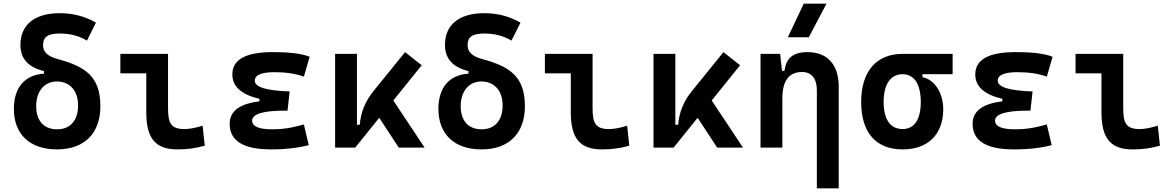

<svg xmlns="http://www.w3.org/2000/svg" viewBox="-20 -815 6485 1060"><path d="M294.9 9.8C445.3 9.8 534.2 -78.6 534.2 -228.5C534.2 -393.6 449.7 -447.8 300.8 -488.3C239.3 -504.9 217.8 -529.3 217.8 -566.9C217.8 -611.3 245.1 -629.9 309.6 -629.9C367.7 -629.9 417.5 -616.7 460 -590.8L509.8 -689.9C449.2 -725.1 383.3 -742.2 309.6 -742.2C171.4 -742.2 92.8 -678.7 92.8 -566.9C92.8 -499 127.9 -444.8 222.7 -422.9V-408.2C116.7 -401.9 56.6 -331.1 56.6 -213.9C56.6 -73.2 145 9.8 294.9 9.8ZM294.9 -101.1C222.2 -101.1 179.7 -148.4 179.7 -228.5C179.7 -311 225.1 -365.2 293.5 -365.2C364.3 -365.2 411.1 -315.4 411.1 -233.4C411.1 -149.9 368.2 -101.1 294.9 -101.1Z M959 9.8C1013.7 9.8 1058.6 3.9 1110.4 -10.7L1098.6 -121.1C1057.1 -108.4 1026.4 -102.5 998 -102.5C921.9 -102.5 907.7 -137.7 907.7 -219.7V-517.6H644.5V-410.2H787.6V-195.3C787.6 -51.8 837.4 9.8 959 9.8Z M1477.5 9.8C1561 9.8 1631.3 0.5 1684.6 -13.7L1657.7 -127.9C1614.7 -116.7 1564.5 -101.1 1481.4 -101.1C1408.7 -101.1 1372.1 -117.2 1372.1 -148.9C1372.1 -185.5 1432.1 -204.1 1551.8 -204.1H1567.4L1579.1 -310.1C1450.7 -314.5 1386.7 -334 1386.7 -369.6C1386.7 -400.9 1423.3 -416.5 1496.1 -416.5C1557.6 -416.5 1610.8 -408.7 1657.7 -392.1L1689.5 -501.5C1647.5 -519 1580.1 -527.3 1485.4 -527.3C1336.4 -527.3 1262.7 -486.3 1262.7 -403.8C1262.7 -337.4 1312 -293 1412.1 -269.5V-255.4C1302.2 -242.2 1248 -201.2 1248 -131.8C1248 -36.6 1323.7 9.8 1477.5 9.8Z M1830.1 0H1940.9L2073.7 -164.6L2181.6 0H2324.2L2151.4 -260.3L2308.1 -454.6L2216.3 -527.3L2043.9 -314.5C1996.6 -256.8 1971.2 -193.8 1966.3 -126.5H1950.7V-517.6H1830.1Z M2638.7 9.8C2789.1 9.8 2877.9 -78.6 2877.9 -228.5C2877.9 -393.6 2793.5 -447.8 2644.5 -488.3C2583 -504.9 2561.5 -529.3 2561.5 -566.9C2561.5 -611.3 2588.9 -629.9 2653.3 -629.9C2711.4 -629.9 2761.2 -616.7 2803.7 -590.8L2853.5 -689.9C2793 -725.1 2727.1 -742.2 2653.3 -742.2C2515.1 -742.2 2436.5 -678.7 2436.5 -566.9C2436.5 -499 2471.7 -444.8 2566.4 -422.9V-408.2C2460.4 -401.9 2400.4 -331.1 2400.4 -213.9C2400.4 -73.2 2488.8 9.8 2638.7 9.8ZM2638.7 -101.1C2565.9 -101.1 2523.4 -148.4 2523.4 -228.5C2523.4 -311 2568.8 -365.2 2637.2 -365.2C2708 -365.2 2754.9 -315.4 2754.9 -233.4C2754.9 -149.9 2711.9 -101.1 2638.7 -101.1Z M3302.7 9.8C3357.4 9.8 3402.3 3.9 3454.1 -10.7L3442.4 -121.1C3400.9 -108.4 3370.1 -102.5 3341.8 -102.5C3265.6 -102.5 3251.5 -137.7 3251.5 -219.7V-517.6H2988.3V-410.2H3131.3V-195.3C3131.3 -51.8 3181.2 9.8 3302.7 9.8Z M3587.9 0H3698.7L3831.5 -164.6L3939.5 0H4082L3909.2 -260.3L4065.9 -454.6L3974.1 -527.3L3801.8 -314.5C3754.4 -256.8 3729 -193.8 3724.1 -126.5H3708.5V-517.6H3587.9Z M4489.7 224.6H4610.4V-336.9C4610.4 -458 4547.9 -527.3 4438.5 -527.3C4357.4 -527.3 4319.3 -493.2 4311 -423.8H4297.4L4287.1 -517.6H4178.7V0H4299.3V-271.5C4299.3 -369.6 4335.9 -417.5 4408.2 -417.5C4460 -417.5 4489.7 -381.3 4489.7 -317.4ZM4329.6 -609.4H4445.3L4543 -794.9H4417.5Z M4963.4 9.8C5103.5 9.8 5187.5 -73.2 5187.5 -212.4C5187.5 -302.7 5138.2 -377.4 5072.8 -388.7V-405.3H5239.3V-517.6H4963.4C4817.9 -517.6 4734.4 -420.9 4734.4 -252C4734.4 -83 4815.9 9.8 4963.4 9.8ZM4963.4 -102.5C4895.5 -102.5 4858.4 -155.3 4858.4 -252C4858.4 -350.1 4896.5 -405.3 4963.4 -405.3C5026.9 -405.3 5063.5 -350.1 5063.5 -252C5063.5 -155.3 5027.8 -102.5 4963.4 -102.5Z M5579.1 9.8C5662.6 9.8 5732.9 0.5 5786.1 -13.7L5759.3 -127.9C5716.3 -116.7 5666 -101.1 5583 -101.1C5510.3 -101.1 5473.6 -117.2 5473.6 -148.9C5473.6 -185.5 5533.7 -204.1 5653.3 -204.1H5668.9L5680.7 -310.1C5552.2 -314.5 5488.3 -334 5488.3 -369.6C5488.3 -400.9 5524.9 -416.5 5597.7 -416.5C5659.2 -416.5 5712.4 -408.7 5759.3 -392.1L5791 -501.5C5749 -519 5681.6 -527.3 5586.9 -527.3C5438 -527.3 5364.3 -486.3 5364.3 -403.8C5364.3 -337.4 5413.6 -293 5513.7 -269.5V-255.4C5403.8 -242.2 5349.6 -201.2 5349.6 -131.8C5349.6 -36.6 5425.3 9.8 5579.1 9.8Z M6232.4 9.8C6287.1 9.8 6332 3.9 6383.8 -10.7L6372.1 -121.1C6330.6 -108.4 6299.8 -102.5 6271.5 -102.5C6195.3 -102.5 6181.2 -137.7 6181.2 -219.7V-517.6H5918V-410.2H6061V-195.3C6061 -51.8 6110.8 9.8 6232.4 9.8Z"/></svg>

Font: Cascadia Mono SemiBold
Style: Regular
Weight: 600
Monospace: yes
Designer: Aaron Bell
Foundry: Saja Typeworks
Version: Version 2404.023